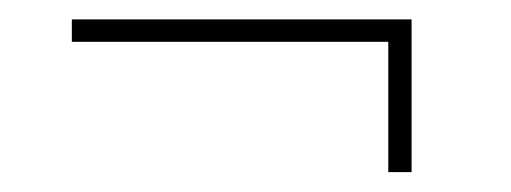

<svg xmlns="http://www.w3.org/2000/svg" viewBox="-20 -370 524 197"><path d="M402.3 -350.1V-193.4H378.4V-327.1H53.7V-350.1Z"/></svg>

Font: Yantramanav Thin
Style: Regular
Weight: 250
Version: Version 1.001;PS 1.0;hotconv 1.0.72;makeotf.lib2.5.5900; ttf